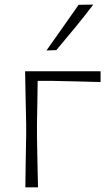

<svg xmlns="http://www.w3.org/2000/svg" viewBox="-20 -798 478 818"><path d="M88 0Q88.5 -56 89.5 -107.8Q90.5 -159.5 91.5 -220.5V-270.5Q90 -333 89 -386Q88 -439 87 -494.5H408.5V-448.5Q357 -450 304.2 -451.2Q251.5 -452.5 201.5 -453.5H140.5Q140 -409 139.2 -365.8Q138.5 -322.5 137.5 -270.5V-220.5Q138.5 -159.5 139.5 -107.8Q140.5 -56 142 0ZM178 -583Q212.5 -632 247 -680.8Q281.5 -729.5 315 -777.5L377.5 -778.5Q341 -730.5 300.8 -681.5Q260.5 -632.5 220 -584.5Z"/></svg>

Font: Commissioner Loud ExtraLight
Style: Regular
Weight: 200
Designer: Kostas Bartsokas
Foundry: Kostas Bartsokas
Version: Version 1.000; ttfautohint (v1.8.3)